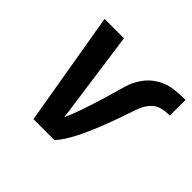

<svg xmlns="http://www.w3.org/2000/svg" viewBox="-131 -685 840 840"><g transform="rotate(45 289.0 -265.0)"><path d="M167 0H297Q314 -19 327.5 -40.5Q341 -62 352.5 -84.5Q364 -107 374 -129.5Q384 -152 393.5 -175Q403 -198 411.5 -221Q420 -244 428.5 -267.5Q437 -291 444.5 -314Q452 -337 461 -360Q470 -383 488 -402.5Q506 -422 530 -427.5Q554 -433 578 -433V-530Q542 -530 506 -525.5Q470 -521 436.5 -501Q403 -481 381 -449Q359 -417 349 -381.5Q339 -346 329 -311Q319 -276 307.5 -240.5Q296 -205 284 -170Q272 -135 256 -101Q254 -120 251.5 -139Q249 -158 246 -177L197 -530H77Z"/></g></svg>

Font: Iosevka Sparkle SmBdObl
Style: Regular
Weight: 600
Italic angle: -9°
Designer: Belleve Invis
Foundry: Belleve Invis
Version: Version 4.5.0; ttfautohint (v1.8.3)